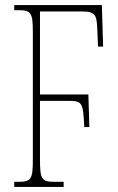

<svg xmlns="http://www.w3.org/2000/svg" viewBox="-20 -734 464 754"><path d="M36 0H230V-20H193C143 -20 137 -31 137 -108V-338H249C305 -338 306 -329 311 -235H331L327 -363H137V-689H302C354 -689 360 -675 362 -620L365 -551H385L380 -714H36V-694H53C103 -694 109 -683 109 -606V-108C109 -31 103 -20 53 -20H36Z"/></svg>

Font: Noto Serif ExtraCondensed Thin
Style: Regular
Weight: 100
Width: 2
Designer: Monotype Design Team
Foundry: Monotype Imaging Inc.
Version: Version 2.013